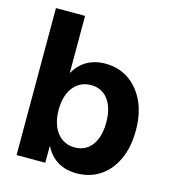

<svg xmlns="http://www.w3.org/2000/svg" viewBox="-110 -818 824 918"><g transform="rotate(15 302.5 -359.0)"><path d="M351.1 10.3Q314.9 10.3 285.4 -0.7Q255.9 -11.7 233.9 -32.2Q211.9 -52.7 197.8 -81.1H195.8V0H53.7V-727.5H197.8V-446.3H199.2Q214.4 -473.1 236.1 -492.2Q257.8 -511.2 286.9 -521.7Q315.9 -532.2 352.1 -532.2Q417 -532.2 467 -498.8Q517.1 -465.3 545.7 -404.5Q574.2 -343.8 574.2 -261.2Q574.2 -178.2 546.1 -117.2Q518.1 -56.2 468 -22.9Q418 10.3 351.1 10.3ZM312 -106.9Q348.1 -106.9 373.8 -125.5Q399.4 -144 413.6 -178.7Q427.7 -213.4 427.7 -261.7Q427.7 -309.6 413.6 -344Q399.4 -378.4 373.8 -397Q348.1 -415.5 312 -415.5Q275.4 -415.5 248.3 -396.5Q221.2 -377.4 206.5 -343Q191.9 -308.6 191.9 -261.7Q191.9 -214.8 206.5 -179.9Q221.2 -145 248.5 -126Q275.9 -106.9 312 -106.9Z"/></g></svg>

Font: Inter 28pt
Style: Bold
Weight: 700
Designer: Rasmus Andersson
Foundry: rsms
Version: Version 4.001;git-66647c0bb